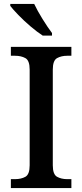

<svg xmlns="http://www.w3.org/2000/svg" viewBox="-20 -951 416 971"><path d="M35 0V-45H56Q87 -45 108.5 -57Q130 -69 130 -115V-599Q130 -645 108.5 -657Q87 -669 56 -669H35V-714H341V-669H320Q290 -669 268.5 -657Q247 -645 247 -599V-115Q247 -69 268.5 -57Q290 -45 320 -45H341V0ZM196 -771Q168 -789 134.5 -817.5Q101 -846 73 -875Q45 -904 32 -921V-931H153Q169 -897 195 -855Q221 -813 243 -784V-771Z"/></svg>

Font: Noto Serif Hentaigana Medium
Style: Regular
Weight: 500
Designer: Kazuhiro Yamada
Foundry: nipponia
Version: Version 1.000; ttfautohint (v1.8.4.7-5d5b)